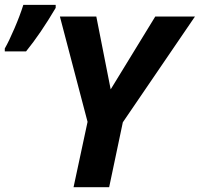

<svg xmlns="http://www.w3.org/2000/svg" viewBox="-166 -783 835 803"><path d="M200.2 -273.4 84.5 -713.9H236.8L296.9 -409.2L483.4 -713.9H649.4L347.7 -271.5L290.5 0H141.6ZM-68.4 -762.7H66.9V-750Q3.9 -643.1 -57.1 -567.9H-146V-580.1Q-128.4 -610.8 -105.5 -664.3Q-82.5 -717.8 -68.4 -762.7Z"/></svg>

Font: Viking Open Sans
Style: Bold Italic
Weight: 700
Italic angle: -12°
Foundry: Ascender Corporation
Version: Version 2.000